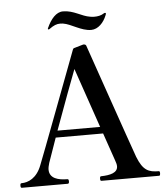

<svg xmlns="http://www.w3.org/2000/svg" viewBox="-61 -991 907 1045"><g transform="rotate(-5 392.5 -468.5)"><path d="M236 -846C237 -846 239 -846 240 -847C266 -866 282 -872 301 -872C306 -872 311 -871 316 -871C362 -864 412 -823 467 -823C505 -823 536 -857 551 -895C553 -900 554 -903 554 -905C554 -908 552 -909 549 -909C548 -909 547 -909 545 -908C527 -896 509 -893 489 -893C482 -893 475 -894 468 -895C420 -902 381 -937 322 -937C285 -937 255 -902 233 -853C232 -851 232 -850 232 -849C232 -847 233 -846 236 -846ZM766 -25C711 -25 680 -37 650 -114C624 -185 436 -730 433 -738C432 -743 428 -746 424 -747C420 -748 417 -748 414 -747L366 -733C362 -732 359 -729 358 -725C329 -649 141 -148 126 -113C100 -45 53 -25 16 -25C11 -25 9 -21 9 -12C9 -5 10 0 16 0H267C273 0 274 -7 274 -12C274 -19 273 -25 267 -25C217 -25 169 -37 169 -86C169 -96 172 -108 176 -122C183 -143 201 -194 223 -256H482C507 -182 528 -123 533 -108C538 -94 542 -82 542 -72C542 -36 501 -26 451 -25C446 -25 444 -21 444 -12C444 -5 445 0 451 0H766C771 0 772 -7 772 -12C772 -19 772 -25 766 -25ZM236 -293C283 -422 341 -579 357 -619L469 -293Z"/></g></svg>

Font: Shippori Mincho OTF SemiBold
Style: Regular
Weight: 600
Designer: FONTDASU
Foundry: FONTDASU / Google Inc. / but / Adobe
Version: Version 3.300;hotconv 1.0.109;makeotfexe 2.5.65596